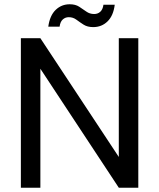

<svg xmlns="http://www.w3.org/2000/svg" viewBox="-20 -876 743 896"><path d="M534.4 -697.7H625.4V0H534.4L168.4 -555.2V0H77.4V-697.7H168.4L534.4 -143.5ZM205.3 -751.5Q212.4 -803.4 239.6 -829.7Q266.8 -856.1 305.4 -856.1Q331.9 -856.1 349.5 -844.7Q367.2 -833.3 382.9 -822Q398.7 -810.6 419.4 -810.6Q436.2 -810.6 447.9 -821.1Q459.7 -831.6 462.7 -853.8H515.4Q509.1 -802.6 481.8 -776.1Q454.5 -749.5 414.9 -749.5Q388.1 -749.5 370.2 -760.9Q352.4 -772.3 336.7 -784Q321.1 -795.8 300.8 -795.8Q284.6 -795.8 272.8 -785Q261.1 -774.3 258.1 -751.5Z"/></svg>

Font: Poppins Variable
Style: Regular
Weight: 100
Designer: Jonny Pinhorn
Foundry: Indian Type Foundry
Version: Version 6.000